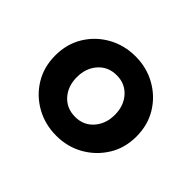

<svg xmlns="http://www.w3.org/2000/svg" viewBox="-98 -897 684 684"><g transform="rotate(45 243.5 -555.0)"><path d="M244 -355Q187 -355 140.5 -381Q94 -407 66.5 -452Q39 -497 39 -555Q39 -613 66.5 -658Q94 -703 140.5 -729Q187 -755 244 -755Q300 -755 346.5 -729Q393 -703 420.5 -658Q448 -613 448 -555Q448 -497 420 -452Q392 -407 346 -381Q300 -355 244 -355ZM244 -450Q286 -450 312.5 -480Q339 -510 339 -555Q339 -601 312.5 -630.5Q286 -660 244 -660Q201 -660 174.5 -630Q148 -600 148 -555Q148 -509 174.5 -479.5Q201 -450 244 -450Z"/></g></svg>

Font: Pitagon Sans Text
Style: Bold
Weight: 700
Designer: Travis Tran
Foundry: Pitagon
Version: Version 1.001; ttfautohint (v1.8.4.7-5d5b);gftools[0.9.26]